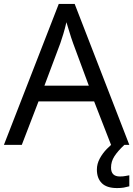

<svg xmlns="http://www.w3.org/2000/svg" viewBox="-20 -737 679 977"><path d="M545 0 459 -221H176L91 0H0L279 -717H360L638 0ZM352 -517Q349 -525 342 -546Q335 -567 328.5 -589.5Q322 -612 318 -624Q311 -593 302 -563.5Q293 -534 287 -517L206 -301H432ZM545 116Q545 161 590 161Q607 161 618.5 158.5Q630 156 638 155V211Q624 215 610 217.5Q596 220 576 220Q523 220 498 195Q473 170 473 126Q473 97 487.5 70Q502 43 523.5 21Q545 -1 565 -15L613 0Q579 32 562 58.5Q545 85 545 116Z"/></svg>

Font: Noto Sans Lydian
Style: Regular
Weight: 400
Designer: Monotype Design Team
Foundry: Monotype Imaging Inc.
Version: Version 2.002; ttfautohint (v1.8.4.7-5d5b)